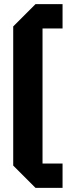

<svg xmlns="http://www.w3.org/2000/svg" viewBox="-20 -770 340 930"><path d="M44 32V-642L152 -750H283V-632H186V22H283V140H152Z"/></svg>

Font: Tektur SemiCondensed SemiBold
Style: Regular
Weight: 600
Width: 4
Designer: Adam Jagosz
Foundry: Adam Jagosz
Version: Version 1.005;gftools[0.9.30]